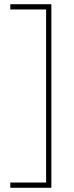

<svg xmlns="http://www.w3.org/2000/svg" viewBox="-20 -734 350 912"><path d="M29 133H199V-689H29V-714H224V158H29Z"/></svg>

Font: Noto Sans Myanmar SemiCondensed Thin
Style: Regular
Weight: 100
Width: 4
Designer: Monotype Design Team
Foundry: Monotype Imaging Inc.
Version: Version 2.107; ttfautohint (v1.8.4.7-5d5b)